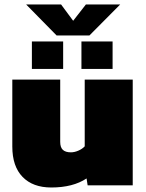

<svg xmlns="http://www.w3.org/2000/svg" viewBox="-20 -831 655 861"><path d="M233.9 -671.9 97.2 -811H253.9L308.1 -737.8L365.2 -811H519L380.9 -671.9ZM123 -522V-645H263.2V-522ZM345.2 -522V-645H484.9V-522ZM210 9.8Q127.4 9.8 81.3 -37.6Q35.2 -85 35.2 -173.8V-474.1H250V-194.8Q250 -170.4 261.7 -159.2Q273.4 -147.9 297.9 -147.9Q314 -147.9 331.5 -155.5Q349.1 -163.1 359.9 -174.8V-474.1H575.2V0H373L368.2 -30.8Q307.1 9.8 210 9.8Z"/></svg>

Font: Kanit ExtraBold
Style: Regular
Weight: 800
Designer: Katatrad Team
Foundry: CadsonDemak
Version: Version 1.000;PS 001.000;hotconv 1.0.88;makeotf.lib2.5.64775